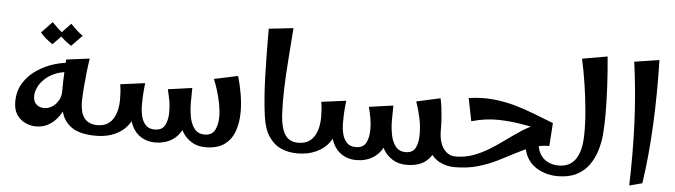

<svg xmlns="http://www.w3.org/2000/svg" viewBox="-47 -923 3978 1131"><g transform="rotate(5 1942.0 -358.0)"><path d="M186 -24Q156 -24 124.5 -38Q93 -52 73 -82Q53 -112 53 -158Q53 -223 83.5 -271Q114 -319 162.5 -351Q211 -383 265.5 -399Q320 -415 368 -415L370 -360Q314 -360 274.5 -343.5Q235 -327 209.5 -302Q184 -277 172.5 -250.5Q161 -224 161 -202Q161 -169 179.5 -152.5Q198 -136 225 -136Q251 -136 273.5 -151Q296 -166 309.5 -190Q323 -214 323 -240L369 -232Q366 -198 353.5 -162Q341 -126 318 -94.5Q295 -63 262 -43.5Q229 -24 186 -24ZM545 0Q455 0 407 -29.5Q359 -59 341 -113Q323 -167 323 -240Q323 -274 324 -304Q325 -334 326.5 -364.5Q328 -395 330 -432L468 -450Q462 -413 457 -368Q452 -323 448.5 -279Q445 -235 444 -198Q444 -147 457 -117.5Q470 -88 493.5 -75.5Q517 -63 545 -63L565 -31ZM242 -515Q222 -528 202.5 -544Q183 -560 169 -578L232 -645Q249 -627 266 -611Q283 -595 305 -580ZM352 -515Q332 -528 312.5 -544Q293 -560 279 -578L342 -645Q359 -627 376 -611Q393 -595 415 -580Z M1191 11Q1144 11 1109 -11Q1074 -33 1055 -66Q1036 -99 1034 -132L1084 -242Q1084 -196 1092.5 -155Q1101 -114 1122 -88.5Q1143 -63 1180 -63Q1224 -63 1241 -95.5Q1258 -128 1258 -175Q1258 -210 1250.5 -249Q1243 -288 1231.5 -326Q1220 -364 1207 -394L1348 -424Q1363 -371 1372 -317.5Q1381 -264 1381 -214Q1381 -151 1363 -100Q1345 -49 1303.5 -19Q1262 11 1191 11ZM545 0V-63Q583 -63 607 -78.5Q631 -94 644 -119Q657 -144 662 -171.5Q667 -199 667 -222Q667 -246 665.5 -268.5Q664 -291 660 -315L806 -334Q804 -315 802 -296.5Q800 -278 799 -256Q798 -234 798 -202L761 -172Q761 -122 732.5 -83Q704 -44 655.5 -22Q607 0 545 0ZM894 9Q849 9 813 -12.5Q777 -34 756.5 -76Q736 -118 736 -180L798 -202Q798 -169 805.5 -138Q813 -107 832 -87Q851 -67 885 -67Q929 -67 945.5 -98.5Q962 -130 962 -176Q962 -212 957 -241Q952 -270 942 -310L1085 -330Q1085 -312 1084.5 -294.5Q1084 -277 1084 -242Q1084 -154 1059.5 -98.5Q1035 -43 992.5 -17Q950 9 894 9Z M1734 0Q1682 0 1638.5 -19Q1595 -38 1565 -82.5Q1535 -127 1525 -202Q1511 -305 1507 -434Q1503 -563 1503 -717L1648 -733Q1641 -634 1634 -543.5Q1627 -453 1624.5 -371Q1622 -289 1626 -215Q1631 -141 1656 -102Q1681 -63 1734 -63L1754 -31Z M2380 11Q2333 11 2298 -11Q2263 -33 2244 -66Q2225 -99 2223 -132L2273 -242Q2273 -196 2281.5 -155Q2290 -114 2311 -88.5Q2332 -63 2369 -63Q2412 -63 2427.5 -94.5Q2443 -126 2443 -173Q2443 -225 2432.5 -272.5Q2422 -320 2406 -366L2547 -397Q2553 -372 2556.5 -344Q2560 -316 2562.5 -283.5Q2565 -251 2565 -211Q2565 -151 2548 -100.5Q2531 -50 2491 -19.5Q2451 11 2380 11ZM1734 0V-63Q1772 -63 1796 -78.5Q1820 -94 1833 -119Q1846 -144 1851 -171.5Q1856 -199 1856 -222Q1856 -246 1854.5 -268.5Q1853 -291 1849 -315L1995 -334Q1993 -315 1991 -296.5Q1989 -278 1988 -256Q1987 -234 1987 -202L1950 -172Q1950 -122 1921.5 -83Q1893 -44 1844.5 -22Q1796 0 1734 0ZM2083 9Q2038 9 2002 -12.5Q1966 -34 1945.5 -76Q1925 -118 1925 -180L1987 -202Q1987 -169 1994.5 -138Q2002 -107 2021 -87Q2040 -67 2074 -67Q2118 -67 2134.5 -98.5Q2151 -130 2151 -176Q2151 -212 2146 -241Q2141 -270 2131 -310L2274 -330Q2274 -312 2273.5 -294.5Q2273 -277 2273 -242Q2273 -154 2248.5 -98.5Q2224 -43 2181.5 -17Q2139 9 2083 9ZM2664 0Q2618 0 2577.5 -20Q2537 -40 2512 -84Q2487 -128 2487 -202L2565 -211Q2565 -140 2593 -101.5Q2621 -63 2664 -63L2684 -31Z M2664 0V-63Q2720 -63 2769 -81Q2818 -99 2862.5 -126.5Q2907 -154 2950 -185.5Q2993 -217 3035.5 -245Q3078 -273 3123.5 -291Q3169 -309 3219 -309L3210 -173Q3157 -173 3109.5 -155.5Q3062 -138 3014 -112.5Q2966 -87 2913.5 -61Q2861 -35 2800 -17.5Q2739 0 2664 0ZM3274 0Q3236 0 3199.5 -11Q3163 -22 3132.5 -45.5Q3102 -69 3084.5 -108Q3067 -147 3067 -202H3145Q3145 -154 3162.5 -123Q3180 -92 3209.5 -77.5Q3239 -63 3274 -63L3294 -31ZM2739 -278 2712 -413Q2789 -424 2856.5 -417.5Q2924 -411 2986 -393.5Q3048 -376 3105 -353.5Q3162 -331 3219 -309L3197 -259Q3127 -270 3053 -284Q2979 -298 2901 -300Q2823 -302 2739 -278Z M3274 0V-63Q3341 -63 3374.5 -112.5Q3408 -162 3409 -260Q3410 -325 3403 -402Q3396 -479 3384 -557Q3372 -635 3357 -702L3506 -728Q3515 -632 3519 -550.5Q3523 -469 3523.5 -399.5Q3524 -330 3519 -268Q3515 -220 3500.5 -172.5Q3486 -125 3458.5 -86Q3431 -47 3385.5 -23.5Q3340 0 3274 0Z M3699 18Q3702 -81 3701.5 -170.5Q3701 -260 3697.5 -347Q3694 -434 3686 -523.5Q3678 -613 3665 -711L3812 -734Q3817 -531 3808 -348Q3799 -165 3775 -2Z"/></g></svg>

Font: Marhey Light
Style: Regular
Weight: 400
Version: Version 1.000